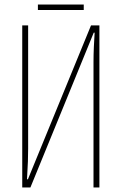

<svg xmlns="http://www.w3.org/2000/svg" viewBox="-20 -826 536 846"><path d="M78 0V-714H104V-171Q104 -146 103 -115.5Q102 -85 99 -36H103L381 -714H418V0H392V-553Q392 -584 393.5 -618.5Q395 -653 397 -682H393L114 0ZM349 -806V-782H147V-806Z"/></svg>

Font: Noto Sans ExtraCondensed Thin
Style: Regular
Weight: 100
Width: 2
Designer: Monotype Design Team
Foundry: Monotype Imaging Inc.
Version: Version 2.013; ttfautohint (v1.8.4.7-5d5b)